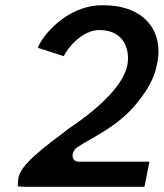

<svg xmlns="http://www.w3.org/2000/svg" viewBox="-20 -725 627 735"><path d="M125 -542 224 -510C239 -542 295 -610 360 -610C456 -610 475 -535 469 -485C460 -408 369 -317 245 -234C146 -159 55 -93 50 -40C49 -29 48 -21 48 -12C54 -11 61 -10 70 -10H533L552 -106H281C264 -106 256 -120 258 -133C259 -143 266 -155 277 -162C337 -202 433 -240 507 -334C545 -381 570 -426 579 -470C607 -578 560 -682 421 -702C405 -704 390 -705 372 -705C235 -705 140 -586 125 -542Z"/></svg>

Font: Bluebird
Style: LiObl
Weight: 300
Designer: Jasper
Foundry: Cannot Into Space Fonts
Version: Version 0.98